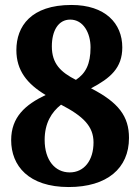

<svg xmlns="http://www.w3.org/2000/svg" viewBox="-20 -744 565 774"><path d="M257 10C411 10 500 -65 500 -188C500 -275 458 -331 347 -388C425 -429 473 -470 473 -553C473 -650 404 -724 268 -724C105 -724 46 -638 46 -542C46 -460 89 -406 164 -361C82 -322 25 -272 25 -179C25 -76 95 10 257 10ZM286 -422C225 -453 189 -487 189 -557C189 -620 215 -665 263 -665C316 -665 345 -611 345 -553C345 -485 325 -448 286 -422ZM261 -49C202 -49 160 -98 160 -180C160 -248 188 -292 226 -322C315 -276 357 -235 357 -170C357 -97 319 -49 261 -49Z"/></svg>

Font: Noto Serif Bengali SemiCondensed Black
Style: Regular
Weight: 900
Width: 4
Designer: Juan Bruce, Universal Thirst, Indian Type Foundry and the Monotype Design Team.
Foundry: Monotype Imaging Inc.
Version: Version 2.003